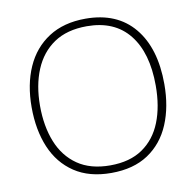

<svg xmlns="http://www.w3.org/2000/svg" viewBox="-81 -808 921 902"><g transform="rotate(-10 379.5 -357.5)"><path d="M696 -358Q696 -250 661 -167Q626 -84 555.5 -37Q485 10 379 10Q274 10 203.5 -37Q133 -84 98 -167Q63 -250 63 -359Q63 -467 99.5 -549.5Q136 -632 208 -678.5Q280 -725 384 -725Q534 -725 615 -627.5Q696 -530 696 -358ZM103 -359Q103 -261 133 -186Q163 -111 224.5 -68.5Q286 -26 380 -26Q474 -26 535 -68Q596 -110 625.5 -184.5Q655 -259 655 -358Q655 -515 585.5 -602Q516 -689 384 -689Q289 -689 227 -647Q165 -605 134 -530.5Q103 -456 103 -359Z"/></g></svg>

Font: Noto Sans Gujarati UI ExtraLight
Style: Regular
Weight: 200
Designer: Jelle Bosma - Monotype Design Team, Universal Thirst
Foundry: Monotype Imaging Inc.
Version: Version 2.106; ttfautohint (v1.8.4.7-5d5b)